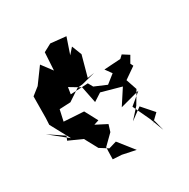

<svg xmlns="http://www.w3.org/2000/svg" viewBox="-152 -773 933 947"><g transform="rotate(-30 314.0 -299.0)"><path d="M487 -28 539 -78 481 -144 416 -96 469 -155 511 -226 490 -288 555 -333 547 -349 569 -387 533 -410 516 -394 422 -388 448 -352 400 -314 332 -343 317 -370 217 -365 223 -403 283 -367 302 -272 347 -301 459 -270 403 -184 515 -214 450 -160 495 -64 525 15 509 -48ZM237 -28 238 -52 293 -106 305 -145 243 -177 271 -186 232 -259 119 -266 133 -329 196 -332 262 -376 292 -379 370 -399 330 -393 362 -510 340 -566 311 -533 342 -624 255 -633 210 -609 204 -508 159 -568 96 -482 53 -448 52 -325 50 -288 110 -177 12 -256 97 -199 87 -176 163 -142 203 -68 249 -39 293 -52 362 35 286 19 236 16Z"/></g></svg>

Font: Hussar Lance
Style: ExBd
Weight: 700
Foundry: Cannot Into Space Fonts, PlusOne Fonts
Version: Version 2.270